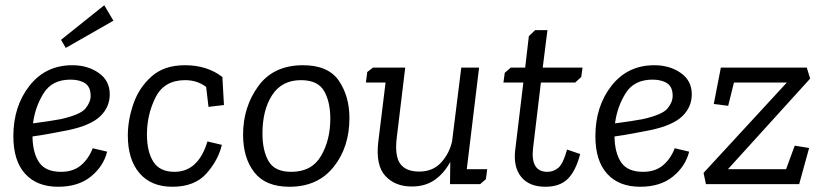

<svg xmlns="http://www.w3.org/2000/svg" viewBox="-20 -703 3147 733"><path d="M413 -624 231 -520 213 -551 378 -683ZM213 -47Q259 -47 288.5 -71.5Q318 -96 334 -137L389 -124Q375 -68 327 -29Q279 10 202 10Q121 10 76 -39.5Q31 -89 31 -183Q31 -297 92.5 -375.5Q154 -454 256 -454Q315 -454 357 -424.5Q399 -395 399 -343Q399 -294 362.5 -259Q326 -224 240 -206Q209 -200 174.5 -193.5Q140 -187 104 -182Q105 -119 129.5 -83Q154 -47 213 -47ZM211 -248Q287 -265 306.5 -289Q326 -313 326 -337Q326 -371 305 -385Q284 -399 249 -399Q179 -399 146.5 -347Q114 -295 106 -232Q174 -241 211 -248Z M687 -397Q607 -397 574 -331.5Q541 -266 541 -190Q541 -124 565.5 -85.5Q590 -47 646 -47Q737 -47 772 -163L827 -150Q813 -91 768 -40.5Q723 10 638 10Q557 10 512.5 -42Q468 -94 468 -186Q468 -245 489.5 -307Q511 -369 559 -411.5Q607 -454 686 -454Q771 -454 829 -409L835 -302L776 -295L767 -371Q733 -397 687 -397Z M908 -189Q908 -294 966 -374Q1024 -454 1137 -454Q1233 -454 1273.5 -395Q1314 -336 1314 -252Q1314 -141 1253.5 -65.5Q1193 10 1085 10Q994 10 951 -45Q908 -100 908 -189ZM982 -193Q982 -128 1005.5 -87.5Q1029 -47 1092 -47Q1170 -47 1205.5 -107.5Q1241 -168 1241 -250Q1241 -315 1217 -356Q1193 -397 1129 -397Q1056 -397 1019 -340Q982 -283 982 -193Z M1840 -57 1835 -19 1813 0H1698L1699 -85Q1676 -42 1640 -16.5Q1604 9 1552 9Q1488 9 1451 -31.5Q1414 -72 1424 -160L1452 -388H1377L1382 -428L1404 -445H1527L1495 -180Q1486 -109 1507.5 -78.5Q1529 -48 1580 -48Q1633 -48 1664.5 -83Q1696 -118 1706 -164L1741 -445H1809L1762 -57Z M1907 -425 1930 -445H1985L1999 -565L2023 -588H2070L2052 -445H2204L2199 -409L2176 -388H2045L2015 -137Q2005 -47 2070 -47Q2092 -47 2110.5 -61.5Q2129 -76 2145 -132L2195 -115Q2178 -50 2147.5 -20Q2117 10 2062 10Q2000 10 1969.5 -28Q1939 -66 1947 -131L1978 -388H1902Z M2435 -47Q2481 -47 2510.5 -71.5Q2540 -96 2556 -137L2611 -124Q2597 -68 2549 -29Q2501 10 2424 10Q2343 10 2298 -39.5Q2253 -89 2253 -183Q2253 -297 2314.5 -375.5Q2376 -454 2478 -454Q2537 -454 2579 -424.5Q2621 -395 2621 -343Q2621 -294 2584.5 -259Q2548 -224 2462 -206Q2431 -200 2396.5 -193.5Q2362 -187 2326 -182Q2327 -119 2351.5 -83Q2376 -47 2435 -47ZM2433 -248Q2509 -265 2528.5 -289Q2548 -313 2548 -337Q2548 -371 2527 -385Q2506 -399 2471 -399Q2401 -399 2368.5 -347Q2336 -295 2328 -232Q2396 -241 2433 -248Z M3031 0H2675L2666 -43L2984 -388H2782L2760 -299L2705 -306L2732 -445H3060L3073 -403L2759 -57H2981L3014 -147L3069 -138Z"/></svg>

Font: Zilla Slab Regular
Style: Italic
Weight: 400
Italic angle: -6°
Designer: Typotheque.com
Foundry: Typotheque type foundry
Version: Version 1.1; 2017; ttfautohint (v1.6)